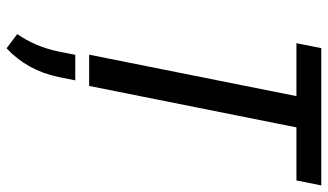

<svg xmlns="http://www.w3.org/2000/svg" viewBox="-228 -523 1004 588"><g transform="rotate(90 274.0 -229.0)"><path d="M532.7 -634.8H370.1L243.2 0H147.5L274.4 -634.8H112.3L127.4 -710.9H547.9ZM215.8 93.8Q195.8 189.5 127.9 252.9L84.5 220.2Q123 163.6 137.2 96.7L147.9 42.5H226.1Z"/></g></svg>

Font: RobotoCondensed-Italic
Style: Italic
Weight: 400
Designer: Google
Version: Version 1.200311; 2013